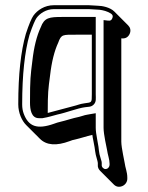

<svg xmlns="http://www.w3.org/2000/svg" viewBox="-20 -512 569 736"><path d="M436 204C453 204 467 191 468 175V168C468 148 460 130 458 113C458 109 445 55 445 31V-365C460 -363 471 -369 477 -382C483 -396 479 -407 471 -415L418 -468C402 -484 371 -490 355 -490L321 -492H186C151 -492 123 -473 108 -452C101 -442 91 -419 79 -382C60 -316 50 -226 50 -112C50 -79 64 -49 80 -33L133 20C158 45 196 48 247 29C254 26 261 24 267 23C289 18 312 10 334 5C335 12 336 20 338 28C347 70 342 67 353 103C354 107 355 111 355 113V120C354 129 358 137 364 143L417 196C422 201 429 204 436 204ZM273 -379H332V-151C332 -117 332 -120 304 -116C283 -113 282 -110 257 -104C225 -96 195 -87 163 -79C163 -158 165 -170 172 -223C178 -276 189 -318 203 -348C215 -381 220 -379 273 -379ZM220 -447C169 -447 150 -445 136 -407C121 -375 110 -332 104 -278C97 -222 95 -210 95 -119C95 -92 100 -59 129 -59H143C167 -63 184 -69 200 -73C234 -80 276 -97 306 -101C318 -103 329 -101 339 -111C350 -122 347 -135 347 -151V-447ZM370 120V113C370 107 368 103 367 99C356 65 362 69 353 25C349 5 347 -12 347 -22V-78L329 -75C320 -73 308 -72 297 -68L283 -64C258 -59 233 -50 211 -45C202 -43 196 -41 188 -38C121 -14 89 -28 71 -76C67 -87 65 -98 65 -112C65 -225 75 -315 93 -378C105 -414 115 -436 120 -443C132 -460 157 -477 186 -477H321L355 -475C363 -475 381 -472 394 -466C412 -458 415 -452 410 -441C407 -434 403 -432 394 -433L377 -435V-22C377 4 389 54 390 61C393 82 400 99 400 115V121C399 129 393 136 384 136C377 136 369 128 370 120Z"/></svg>

Font: Squarish
Style: Shd
Weight: 400
Foundry: Cannot Into Space Fonts
Version: Version 0.272